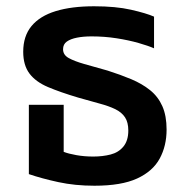

<svg xmlns="http://www.w3.org/2000/svg" viewBox="-20 -580 593 612"><path d="M281 12Q219 12 166 0.5Q113 -11 72 -25V-246H183V-96Q198 -90 223.5 -85.5Q249 -81 277 -81Q307 -81 332.5 -87.5Q358 -94 373.5 -113Q389 -132 389 -164Q389 -190 378.5 -206Q368 -222 347.5 -232Q327 -242 297 -250Q267 -258 229 -269Q172 -286 133 -302.5Q94 -319 74 -345.5Q54 -372 54 -415Q54 -465 80.5 -497Q107 -529 157.5 -544.5Q208 -560 280 -560Q349 -560 397.5 -549Q446 -538 471 -527V-426Q453 -434 421.5 -443Q390 -452 351.5 -458Q313 -464 272 -464Q246 -464 225.5 -460Q205 -456 193 -447.5Q181 -439 181 -423Q181 -405 199 -395Q217 -385 248.5 -376Q280 -367 323 -355Q364 -342 398.5 -327.5Q433 -313 458.5 -292.5Q484 -272 497.5 -241.5Q511 -211 511 -167Q511 -115 489 -74.5Q467 -34 417 -11Q367 12 281 12Z"/></svg>

Font: Noto Sans Thai SemiBold
Style: Regular
Weight: 600
Version: Version 2.001